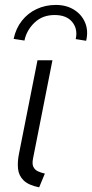

<svg xmlns="http://www.w3.org/2000/svg" viewBox="-20 -763 378 790"><path d="M141.1 7.8Q97.2 -1 77.1 -20.8Q57.1 -40.5 54.2 -68.6Q51.3 -96.7 58.1 -130.4L134.3 -515.1H195.8L116.2 -112.3Q111.3 -88.4 117.4 -76.2Q123.5 -64 136.2 -58.1Q148.9 -52.2 164.6 -48.8ZM334.5 -595.2 291.5 -602.1Q300.8 -643.6 277.3 -672.4Q253.9 -701.2 204.6 -701.2Q154.8 -701.2 122.1 -669.9Q89.4 -638.7 80.6 -596.2L36.1 -603Q45.4 -646.5 70.1 -677.7Q94.7 -709 130.9 -725.8Q167 -742.7 209.5 -742.7Q252.9 -742.7 284.4 -723.1Q315.9 -703.6 330.1 -670.2Q344.2 -636.7 334.5 -595.2Z"/></svg>

Font: Reddit Sans Light
Style: Italic
Weight: 300
Italic angle: -11.25°
Designer: Stephen Hutchings
Version: Version 1.013